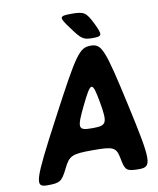

<svg xmlns="http://www.w3.org/2000/svg" viewBox="-96 -976 865 1050"><g transform="rotate(-10 336.0 -450.5)"><path d="M501 -73C513 -7 521 0 592 0C663 0 663 -33 592 -356C521 -678 508 -711 446 -711C384 -711 361 -678 191 -356C20 -33 10 0 81 0C152 0 162 -7 195 -73C227 -139 243 -146 360 -146C476 -146 488 -139 501 -73ZM354 -398C413 -519 421 -519 443 -398C464 -277 458 -265 378 -265C297 -265 295 -277 354 -398ZM488 -826C454 -894 443 -901 373 -901C303 -901 302 -894 353 -826C403 -757 413 -750 466 -750C519 -750 521 -757 488 -826Z"/></g></svg>

Font: Asimov Print
Style: AIt
Weight: 500
Designer: Google
Version: Version 2.000980: 2014